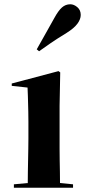

<svg xmlns="http://www.w3.org/2000/svg" viewBox="-20 -887 398 899"><path d="M292 -733Q243 -703 215 -683.5Q187 -664 163 -647L152 -656Q167 -683 185.5 -715.5Q204 -748 234 -802Q253 -837 270 -852Q287 -867 309 -867Q326 -867 342 -853.5Q358 -840 358 -817Q358 -797 342.5 -776Q327 -755 292 -733ZM259 -392V-238Q259 -217 259 -191Q259 -165 259.5 -137.5Q260 -110 260.5 -82Q261 -54 261 -30L322 -24V-8H45V-24L110 -30Q110 -55 110.5 -82.5Q111 -110 111.5 -137.5Q112 -165 112.5 -191Q113 -217 113 -238V-318Q113 -343 112.5 -363Q112 -383 111.5 -402Q111 -421 110.5 -439Q110 -457 109 -477L35 -485V-496L254 -554L262 -548Z"/></svg>

Font: XinYuGongZhangJiaSongA
Style: Regular
Weight: 900
Designer: XinYuGong
Foundry: Adobe Systems Incorporated
Version: Version 1.00